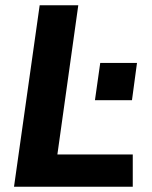

<svg xmlns="http://www.w3.org/2000/svg" viewBox="-20 -706 574 726"><path d="M33 0 130 -686H276L197 -122H482V0ZM339 -327 359 -468H498L479 -327Z"/></svg>

Font: Chivo SemiBold
Style: Italic
Weight: 600
Italic angle: -8.05°
Designer: Hector Gatti
Foundry: Omnibus-Type
Version: Version 2.002